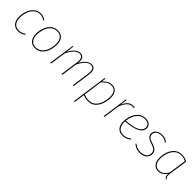

<svg xmlns="http://www.w3.org/2000/svg" viewBox="340 -1960 3589 3589"><g transform="rotate(45 2134.5 -166.0)"><path d="M449 -479 435 -465Q389 -509 319 -509Q243 -509 191.5 -461.5Q140 -414 116 -342Q92 -270 92 -197Q92 -106 133.5 -58.5Q175 -11 247 -11Q319 -11 382 -59L394 -43Q326 10 246 10Q165 10 117 -44Q69 -98 69 -197Q69 -275 96 -351.5Q123 -428 179.5 -478.5Q236 -529 320 -529Q399 -529 449 -479Z M518 -196Q518 -271 543 -347.5Q568 -424 624 -476.5Q680 -529 767 -529Q850 -529 896 -477Q942 -425 942 -327Q942 -253 917.5 -175.5Q893 -98 837 -44Q781 10 693 10Q610 10 564 -44Q518 -98 518 -196ZM920 -327Q920 -415 880.5 -462Q841 -509 767 -509Q687 -509 636 -458.5Q585 -408 562.5 -336Q540 -264 540 -195Q540 -107 580 -59Q620 -11 693 -11Q773 -11 824 -61Q875 -111 897.5 -183.5Q920 -256 920 -327Z M1762 -411Q1762 -392 1759 -369L1708 0H1686L1737 -367Q1740 -390 1740 -409Q1740 -459 1719 -484.5Q1698 -510 1657 -510Q1602 -510 1552.5 -461.5Q1503 -413 1455 -317L1410 0H1388L1440 -367Q1443 -390 1443 -408Q1443 -458 1421.5 -484Q1400 -510 1360 -510Q1254 -510 1158 -315L1113 0H1091L1165 -519H1183L1163 -358Q1206 -443 1256 -486Q1306 -529 1362 -529Q1412 -529 1438.5 -498.5Q1465 -468 1465 -411Q1465 -392 1462 -369L1461 -365Q1503 -446 1554 -487.5Q1605 -529 1659 -529Q1709 -529 1735.5 -498.5Q1762 -468 1762 -411Z M2012 -519H2031L2021 -437Q2103 -529 2201 -529Q2276 -529 2315.5 -480Q2355 -431 2355 -339Q2355 -261 2329.5 -181Q2304 -101 2247 -45.5Q2190 10 2101 10Q2030 10 1963 -17L1933 194L1911 197ZM2333 -339Q2333 -423 2299.5 -466Q2266 -509 2201 -509Q2146 -509 2103.5 -483.5Q2061 -458 2018 -408L1966 -39Q2029 -11 2100 -11Q2183 -11 2235.5 -64Q2288 -117 2310.5 -192.5Q2333 -268 2333 -339Z M2802 -522 2796 -503Q2776 -509 2754 -509Q2694 -509 2651.5 -464.5Q2609 -420 2570 -324L2524 0H2502L2576 -519H2595L2574 -371Q2606 -451 2649 -490Q2692 -529 2754 -529Q2776 -529 2802 -522Z M2853 -214V-196Q2853 -104 2894 -57.5Q2935 -11 3007 -11Q3052 -11 3086.5 -24.5Q3121 -38 3162 -67L3174 -51Q3133 -20 3093.5 -5Q3054 10 3007 10Q2924 10 2877.5 -43Q2831 -96 2831 -195Q2831 -271 2859 -348Q2887 -425 2946 -477Q3005 -529 3091 -529Q3156 -529 3195 -497Q3234 -465 3234 -411Q3234 -323 3137 -274Q3040 -225 2853 -214ZM2855 -234Q3211 -255 3211 -410Q3211 -456 3179.5 -482.5Q3148 -509 3091 -509Q3019 -509 2968 -468Q2917 -427 2889.5 -364.5Q2862 -302 2855 -234Z M3674 -476 3659 -462Q3629 -486 3598 -497.5Q3567 -509 3525 -509Q3461 -509 3420.5 -479Q3380 -449 3380 -398Q3380 -359 3406.5 -333.5Q3433 -308 3505 -286Q3583 -261 3615.5 -228.5Q3648 -196 3648 -143Q3648 -77 3599.5 -33.5Q3551 10 3461 10Q3403 10 3362.5 -7.5Q3322 -25 3288 -56L3301 -70Q3336 -41 3372 -26Q3408 -11 3459 -11Q3532 -11 3578.5 -44.5Q3625 -78 3625 -142Q3625 -188 3597.5 -216Q3570 -244 3496 -267Q3418 -292 3387.5 -322.5Q3357 -353 3357 -398Q3357 -456 3405 -492.5Q3453 -529 3525 -529Q3571 -529 3607 -516Q3643 -503 3674 -476Z M4194 -488 4140 -112Q4136 -80 4136 -68Q4136 -45 4144 -30Q4152 -15 4172 -7L4165 10Q4140 0 4128 -18.5Q4116 -37 4116 -68Q4116 -75 4118 -97Q4087 -47 4043 -18.5Q3999 10 3949 10Q3874 10 3831.5 -43.5Q3789 -97 3789 -190Q3789 -268 3815.5 -346Q3842 -424 3900.5 -476.5Q3959 -529 4049 -529Q4093 -529 4127 -518.5Q4161 -508 4194 -488ZM3811 -191Q3811 -106 3847 -58.5Q3883 -11 3949 -11Q4051 -11 4121 -135L4170 -477Q4117 -510 4049 -510Q3967 -510 3913.5 -460Q3860 -410 3835.5 -336.5Q3811 -263 3811 -191Z"/></g></svg>

Font: FiraGO Thin
Style: Italic
Weight: 100
Italic angle: -8°
Designer: bBox Type GmbH
Foundry: bBox Type GmbH
Version: Version 1.001